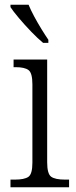

<svg xmlns="http://www.w3.org/2000/svg" viewBox="-20 -786 320 806"><path d="M24 0V-32H42Q82 -32 99 -43.5Q116 -55 116 -103V-432Q116 -480 99.5 -492Q83 -504 46 -504H37V-536H178V-105Q178 -56 195 -44Q212 -32 253 -32H270V0ZM161 -606Q139 -624 111.5 -652.5Q84 -681 59.5 -710Q35 -739 24 -756V-766H100Q109 -744 123.5 -717Q138 -690 154 -664Q170 -638 183 -619V-606Z"/></svg>

Font: Noto Serif Tamil SemiCondensed Light
Style: Regular
Weight: 300
Width: 4
Designer: Indian Type Foundry, Tom Grace, and the Monotype Design Team
Foundry: Monotype Imaging Inc.
Version: Version 2.004; ttfautohint (v1.8.4.7-5d5b)